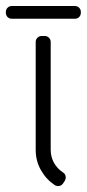

<svg xmlns="http://www.w3.org/2000/svg" viewBox="-44 -620 290 640"><path d="M75 -480V-120.5C75 -95.8 80.8 -73.2 92.5 -52.8C104.2 -32.2 119.5 -15.7 138.5 -3C143.2 0 148.2 0.9 153.8 -0.2C159.2 -1.4 163.5 -4.3 166.5 -9L172 -17.5C174.7 -22.2 175.6 -27.1 174.8 -32.2C173.9 -37.4 171.2 -41.7 166.5 -45C153.8 -53 143.8 -63.6 136.2 -76.8C128.8 -89.9 125 -104.5 125 -120.5V-480C125 -485.7 123.1 -490.4 119.2 -494.2C115.4 -498.1 110.7 -500 105 -500H95C89.3 -500 84.6 -498.1 80.8 -494.2C76.9 -490.4 75 -485.7 75 -480ZM-24.5 -580V-577.5C-24.5 -571.8 -22.6 -567.1 -18.8 -563.2C-14.9 -559.4 -10.2 -557.5 -4.5 -557.5H205.5C211.2 -557.5 215.9 -559.4 219.8 -563.2C223.6 -567.1 225.5 -571.8 225.5 -577.5V-580C225.5 -585.7 223.6 -590.4 219.8 -594.2C215.9 -598.1 211.2 -600 205.5 -600H-4.5C-10.2 -600 -14.9 -598.1 -18.8 -594.2C-22.6 -590.4 -24.5 -585.7 -24.5 -580Z"/></svg>

Font: lerotica
Style: Regular
Weight: 400
Designer: defharo
Foundry: deFharo
Version: Version 1.001 2011